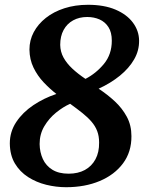

<svg xmlns="http://www.w3.org/2000/svg" viewBox="-20 -771 616 802"><path d="M256 11Q214.5 11 173 0.8Q131.5 -9.5 97.2 -31.5Q63 -53.5 42.2 -88.2Q21.5 -123 21 -172Q21 -221 48 -261.5Q75 -302 119.5 -331.8Q164 -361.5 215.5 -378.5Q188 -400 162.2 -427.2Q136.5 -454.5 120 -488.5Q103.5 -522.5 103 -564Q103 -603 121 -636.8Q139 -670.5 171.5 -696.2Q204 -722 249 -736.5Q294 -751 347.5 -751Q415 -751 462.5 -730.8Q510 -710.5 535.2 -676.5Q560.5 -642.5 561 -601.5Q561.5 -559.5 540.2 -522.8Q519 -486 481 -455Q443 -424 392 -400.5Q428.5 -376.5 459.5 -347.8Q490.5 -319 509.8 -283.2Q529 -247.5 529 -202.5Q529.5 -136.5 494 -88.8Q458.5 -41 396.8 -15Q335 11 256 11ZM337 -441.5Q381.5 -464.5 414.2 -504.2Q447 -544 447 -601Q447 -636 433 -657.8Q419 -679.5 395.8 -689.8Q372.5 -700 344.5 -700Q311 -700 285.5 -686Q260 -672 245.8 -646Q231.5 -620 231.5 -583.5Q232 -555 245.2 -530.8Q258.5 -506.5 282 -484.5Q305.5 -462.5 337 -441.5ZM266.5 -45.5Q306 -45.5 334.5 -61Q363 -76.5 378.8 -105.8Q394.5 -135 394 -175.5Q394 -202.5 386 -223.5Q378 -244.5 362.2 -262.8Q346.5 -281 324.2 -298.8Q302 -316.5 273 -337.5Q243.5 -324.5 214 -300.5Q184.5 -276.5 165 -243.5Q145.5 -210.5 145.5 -169.5Q146 -135 159 -106.8Q172 -78.5 198.8 -62Q225.5 -45.5 266.5 -45.5Z"/></svg>

Font: Merriweather
Style: Bold Italic
Weight: 700
Italic angle: -7.8°
Version: Version 2.101